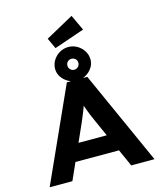

<svg xmlns="http://www.w3.org/2000/svg" viewBox="-159 -1271 1177 1387"><g transform="rotate(-15 429.0 -577.5)"><path d="M37 0 353 -700H506L821 0H647L473 -389Q463 -410 454.5 -431.5Q446 -453 438 -474.5Q430 -496 423 -517.5Q416 -539 410 -559L445 -560Q438 -537 431 -516Q424 -495 415.5 -473.5Q407 -452 398 -431Q389 -410 380 -388L207 0ZM185 -128 239 -256H616L652 -128ZM429 -692Q394 -692 363.5 -709.5Q333 -727 314.5 -754.5Q296 -782 296 -815Q296 -850 314.5 -879.5Q333 -909 363 -926.5Q393 -944 429 -944Q464 -944 494 -926.5Q524 -909 542.5 -879.5Q561 -850 561 -815Q561 -782 542.5 -754.5Q524 -727 494 -709.5Q464 -692 429 -692ZM429 -774Q446 -774 458 -786Q470 -798 470 -815Q470 -834 457.5 -845Q445 -856 429 -856Q412 -856 400 -844.5Q388 -833 388 -815Q388 -798 400 -786Q412 -774 429 -774ZM338 -960 301 -1040 510 -1155 565 -1038Z"/></g></svg>

Font: Lexend Giga
Style: Bold
Weight: 700
Version: Version 1.007